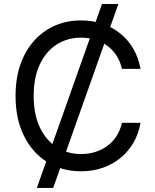

<svg xmlns="http://www.w3.org/2000/svg" viewBox="-20 -839 769 952"><path d="M162.6 92.8 485.8 -819.3H566.9L243.7 92.8ZM381.8 10.3Q287.6 10.3 214.1 -35.4Q140.6 -81.1 98.9 -165Q57.1 -249 57.1 -363.3Q57.1 -478 98.9 -562Q140.6 -646 214.1 -691.9Q287.6 -737.8 381.8 -737.8Q437.5 -737.8 486.8 -721.4Q536.1 -705.1 575.2 -673.8Q614.3 -642.6 640.4 -598.1Q666.5 -553.7 676.8 -497.6H584.5Q576.2 -535.2 557.4 -564Q538.6 -592.8 511.5 -612.5Q484.4 -632.3 451.4 -642.3Q418.5 -652.3 381.8 -652.3Q314.5 -652.3 261.2 -618.4Q208 -584.5 177.5 -520Q147 -455.6 147 -363.3Q147 -271.5 177.7 -207Q208.5 -142.6 261.7 -108.9Q314.9 -75.2 381.8 -75.2Q418.5 -75.2 451.4 -85.2Q484.4 -95.2 511.5 -115Q538.6 -134.8 557.4 -163.6Q576.2 -192.4 584.5 -230H676.8Q667 -174.3 640.9 -130.1Q614.7 -85.9 575.7 -54.4Q536.6 -22.9 487.3 -6.3Q438 10.3 381.8 10.3Z"/></svg>

Font: Inter 17pt
Style: Regular
Weight: 400
Version: Version 4.001;git-66647c0bb